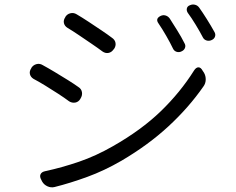

<svg xmlns="http://www.w3.org/2000/svg" viewBox="-20 -802 1040 847"><path d="M689 -732Q700 -737 711 -733.5Q722 -730 729 -720Q743 -698 761.5 -668.5Q780 -639 794 -611Q800 -601 796 -590.5Q792 -580 780 -575Q770 -570 759 -573.5Q748 -577 743 -588Q731 -613 713.5 -643.5Q696 -674 679 -699Q664 -720 689 -732ZM818 -779Q829 -784 840.5 -781Q852 -778 859 -768Q874 -747 892.5 -717.5Q911 -688 926 -661Q932 -651 928.5 -640.5Q925 -630 913 -625Q902 -620 891 -623.5Q880 -627 875 -637Q862 -662 843.5 -692.5Q825 -723 808 -746Q802 -756 804.5 -765.5Q807 -775 818 -779ZM268 -727Q276 -740 290.5 -743.5Q305 -747 318 -739Q342 -725 371.5 -705.5Q401 -686 428.5 -667.5Q456 -649 473 -636Q487 -627 489.5 -613Q492 -599 483 -586L481 -584Q472 -571 458.5 -568.5Q445 -566 432 -575Q412 -590 384 -609Q356 -628 328 -647Q300 -666 278 -679Q265 -687 262 -700Q259 -713 268 -726ZM162 -9Q154 -23 159 -33.5Q164 -44 180 -47Q254 -63 328.5 -88.5Q403 -114 478 -157Q603 -228 689 -311Q775 -394 836 -491Q845 -505 855.5 -505Q866 -505 874 -490L880 -481Q888 -467 887.5 -450Q887 -433 877 -420Q813 -328 724 -245.5Q635 -163 516 -93Q440 -49 364.5 -21.5Q289 6 221 23Q205 27 189.5 20Q174 13 166 -1ZM118 -502Q126 -515 140.5 -519Q155 -523 168 -515Q192 -502 222 -484Q252 -466 280 -448.5Q308 -431 326 -418Q339 -410 341.5 -395.5Q344 -381 335 -367L334 -365Q326 -352 312 -349.5Q298 -347 285 -355Q265 -370 236.5 -388.5Q208 -407 179.5 -424.5Q151 -442 128 -454Q115 -462 112 -475Q109 -488 118 -501Z"/></svg>

Font: Chiron GoRound TC N
Style: Regular
Weight: 350
Designer: Ryoko NISHIZUKA 西塚涼子 (kana, bopomofo & ideographs); Paul D. Hunt (Latin, Greek & Cyrillic); Sandoll Communications 산돌커뮤니
Foundry: Adobe
Version: Version 1.000;hotconv 1.1.1;makeotfexe 2.6.0